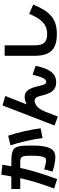

<svg xmlns="http://www.w3.org/2000/svg" viewBox="1032 -1896 935 3040"><g transform="rotate(-90 1500.0 -375.5)"><path d="M531 33Q503 33 464.5 27.5Q426 22 384 12Q342 2 304 -11L339 -144Q368 -136 396 -128.5Q424 -121 447 -117Q470 -113 484 -113Q510 -113 525.5 -135Q541 -157 548 -211.5Q555 -266 555 -363Q555 -414 551 -445.5Q547 -477 537 -494Q527 -511 507.5 -517Q488 -523 457 -523H28V-664H440Q515 -664 565 -658Q615 -652 645.5 -634.5Q676 -617 691.5 -581.5Q707 -546 711.5 -487.5Q716 -429 716 -342Q716 -206 698 -123.5Q680 -41 639.5 -4Q599 33 531 33ZM36 14Q72 -86 99.5 -167.5Q127 -249 148.5 -322.5Q170 -396 187.5 -470.5Q205 -545 221 -630.5Q237 -716 255 -823L412 -806Q397 -705 381 -618.5Q365 -532 346 -452.5Q327 -373 303.5 -293Q280 -213 251 -127Q222 -41 185 61ZM835 -170Q828 -229 815.5 -296Q803 -363 787.5 -430.5Q772 -498 754.5 -561.5Q737 -625 719 -678L872 -714Q891 -659 908.5 -595Q926 -531 941.5 -463.5Q957 -396 969 -329Q981 -262 989 -200Z M1174 72 1033 20 1351 -803 1501 -760 1336 -342 1285 -373Q1341 -412 1391.5 -432.5Q1442 -453 1486 -453Q1522 -453 1549 -439Q1576 -425 1596 -397Q1616 -369 1631.5 -325.5Q1647 -282 1660 -222Q1668 -185 1676.5 -160Q1685 -135 1696.5 -123.5Q1708 -112 1725 -112Q1758 -112 1784 -162Q1810 -212 1837 -327L1978 -280Q1954 -165 1919.5 -93.5Q1885 -22 1835.5 12Q1786 46 1717 46Q1673 46 1640 32.5Q1607 19 1582.5 -9Q1558 -37 1540 -80Q1522 -123 1508 -180Q1499 -220 1488.5 -245.5Q1478 -271 1463.5 -283Q1449 -295 1428 -295Q1414 -295 1392 -288.5Q1370 -282 1346 -264.5Q1322 -247 1298 -214Q1274 -181 1253 -128Z M2481 57Q2360 57 2284 20.5Q2208 -16 2172.5 -93.5Q2137 -171 2137 -293V-770H2303V-293Q2303 -188 2344 -142.5Q2385 -97 2481 -97Q2553 -97 2608 -124Q2663 -151 2709.5 -213Q2756 -275 2802 -381L2948 -318Q2906 -214 2860.5 -142.5Q2815 -71 2760 -27Q2705 17 2636.5 37Q2568 57 2481 57Z"/></g></svg>

Font: M PLUS 1 ExtraBold
Style: Regular
Weight: 800
Designer: Coji Morishita
Foundry: UNDERFOREST DESIGN
Version: Version 1.001